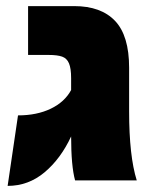

<svg xmlns="http://www.w3.org/2000/svg" viewBox="-20 -591 488 629"><path d="M226 0Q213 -47 213 -144Q179 -71 126 -26.5Q73 18 5 18L39 -213Q101 -213 146.5 -235Q192 -257 213 -296V-335Q213 -367 206 -383.5Q199 -400 183.5 -405.5Q168 -411 139 -411H72V-571H223Q311 -571 357 -522.5Q403 -474 403 -369V-226Q403 -80 428 0Z"/></svg>

Font: FiraGO Heavy
Style: Regular
Weight: 900
Designer: bBox Type
Foundry: bBox Type GmbH
Version: Version 1.001